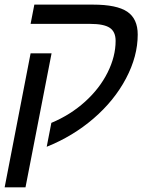

<svg xmlns="http://www.w3.org/2000/svg" viewBox="-20 -619 640 827"><path d="M202.1 -389.2 89.8 188H0L111.8 -389.2ZM127.9 -599.1H380.9Q482.9 -599.1 528.1 -568.6Q573.2 -538.1 573.2 -470.2Q573.2 -376.5 522.7 -281Q472.2 -185.5 383.3 -108.9Q294.4 -32.2 181.2 13.2L201.2 -89.8Q283.2 -124 346.2 -180.9Q409.2 -237.8 443.6 -306.9Q478 -376 478 -442.9Q478 -482.4 452.6 -499.3Q427.2 -516.1 369.1 -516.1H111.8Z"/></svg>

Font: Cousine
Style: Italic
Weight: 400
Italic angle: -12°
Monospace: yes
Designer: Steve Matteson
Foundry: Monotype Imaging Inc.
Version: Version 1.21